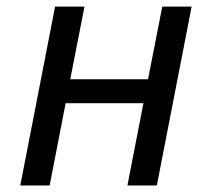

<svg xmlns="http://www.w3.org/2000/svg" viewBox="-20 -567 642 587"><path d="M42 0H131.8L180.7 -251.5H418.5L369.6 0H459.5L565.9 -546.9H476.1L432.6 -324.7H194.8L238.3 -546.9H148.4Z"/></svg>

Font: Hack
Style: Oblique
Weight: 400
Italic angle: -12°
Monospace: yes
Designer: Christopher Simpkins
Foundry: Christopher Simpkins
Version: Version 2.010